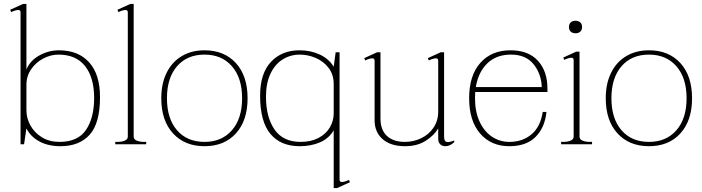

<svg xmlns="http://www.w3.org/2000/svg" viewBox="-20 -737 3588 981"><path d="M115 -81 103 0H85V-674Q85 -686 73 -686Q66 -686 55 -682.5Q44 -679 37 -675L32 -687L98 -717H115V-382Q134 -428 181.5 -454Q229 -480 281 -480Q380 -480 435.5 -418.5Q491 -357 491 -241Q491 -107 438 -48.5Q385 10 289 10Q226 10 181 -14.5Q136 -39 115 -81ZM461 -236Q461 -341 414.5 -399.5Q368 -458 279 -458Q239 -458 201 -438Q163 -418 139 -383Q115 -348 115 -304V-173Q115 -133 135.5 -96Q156 -59 194 -35.5Q232 -12 284 -12Q378 -12 419.5 -73.5Q461 -135 461 -236Z M569 -12H580Q602 -12 617.5 -18.5Q633 -25 633 -39V-674Q633 -686 621 -686Q614 -686 603 -682.5Q592 -679 585 -675L580 -687L646 -717H663V-39Q663 -25 678.5 -18.5Q694 -12 716 -12H727V0H569Z M804 -235Q804 -310 831.5 -365.5Q859 -421 909 -450.5Q959 -480 1025 -480Q1126 -480 1185.5 -414.5Q1245 -349 1245 -235Q1245 -121 1185.5 -55.5Q1126 10 1025 10Q924 10 864 -55.5Q804 -121 804 -235ZM1217 -235Q1217 -339 1165 -398.5Q1113 -458 1025 -458Q936 -458 884.5 -398.5Q833 -339 833 -235Q833 -131 884.5 -71.5Q936 -12 1025 -12Q1113 -12 1165 -71.5Q1217 -131 1217 -235Z M1685 -71Q1660 -29 1614.5 -9.5Q1569 10 1511 10Q1414 10 1361.5 -53Q1309 -116 1309 -248Q1309 -362 1364.5 -421Q1420 -480 1510 -480Q1567 -480 1613.5 -458.5Q1660 -437 1685 -396L1695 -470H1715V181Q1715 193 1727 193Q1734 193 1745 189.5Q1756 186 1763 182L1768 194L1702 224H1685ZM1685 -158V-307Q1685 -356 1659 -390Q1633 -424 1593 -441Q1553 -458 1512 -458Q1464 -458 1424.5 -433.5Q1385 -409 1362 -360.5Q1339 -312 1339 -243Q1339 -139 1382.5 -75.5Q1426 -12 1516 -12Q1569 -12 1607 -32Q1645 -52 1665 -85.5Q1685 -119 1685 -158Z M2301 -19V-11Q2280 10 2255 10Q2239 10 2229 0Q2219 -10 2219 -28V-81Q2199 -46 2155.5 -18Q2112 10 2050 10Q1976 10 1935 -26Q1894 -62 1894 -122V-427Q1894 -439 1882 -439Q1875 -439 1864 -435.5Q1853 -432 1846 -428L1841 -440L1907 -470H1924V-132Q1924 -73 1957 -42.5Q1990 -12 2049 -12Q2093 -12 2132.5 -31Q2172 -50 2195.5 -85.5Q2219 -121 2219 -167V-427Q2219 -439 2207 -439Q2200 -439 2189 -435.5Q2178 -432 2171 -428L2166 -440L2232 -470H2249V-40Q2249 -25 2253.5 -18Q2258 -11 2269 -11Q2279 -11 2301 -19Z M2408 -267Q2407 -257 2407 -235Q2407 -167 2430 -116.5Q2453 -66 2493 -39Q2533 -12 2583 -12Q2649 -12 2695 -50Q2741 -88 2753 -165H2772Q2764 -85 2716.5 -37.5Q2669 10 2582 10Q2489 10 2433 -55Q2377 -120 2377 -235Q2377 -351 2434 -415.5Q2491 -480 2588 -480Q2680 -480 2728.5 -426.5Q2777 -373 2777 -285V-267ZM2411 -292H2748Q2746 -359 2706.5 -408.5Q2667 -458 2591 -458Q2516 -458 2470 -413.5Q2424 -369 2411 -292Z M2887 -599Q2887 -614 2896 -622.5Q2905 -631 2921 -631Q2936 -631 2945 -622.5Q2954 -614 2954 -599Q2954 -584 2945 -575.5Q2936 -567 2921 -567Q2905 -567 2896 -575.5Q2887 -584 2887 -599ZM2847 -12H2858Q2880 -12 2895.5 -18.5Q2911 -25 2911 -39V-430Q2911 -442 2899 -442Q2892 -442 2881 -438.5Q2870 -435 2863 -431L2858 -443L2924 -473H2941V-39Q2941 -25 2956.5 -18.5Q2972 -12 2994 -12H3005V0H2847Z M3075 -235Q3075 -310 3102.5 -365.5Q3130 -421 3180 -450.5Q3230 -480 3296 -480Q3397 -480 3456.5 -414.5Q3516 -349 3516 -235Q3516 -121 3456.5 -55.5Q3397 10 3296 10Q3195 10 3135 -55.5Q3075 -121 3075 -235ZM3488 -235Q3488 -339 3436 -398.5Q3384 -458 3296 -458Q3207 -458 3155.5 -398.5Q3104 -339 3104 -235Q3104 -131 3155.5 -71.5Q3207 -12 3296 -12Q3384 -12 3436 -71.5Q3488 -131 3488 -235Z"/></svg>

Font: Taviraj Thin
Style: Regular
Weight: 250
Designer: Katatrad Team
Foundry: CadsonDemak
Version: Version 1.001